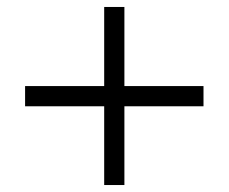

<svg xmlns="http://www.w3.org/2000/svg" viewBox="-20 -531 656 551"><path d="M279 0V-226H52V-284H279V-511H337V-284H564V-226H337V0Z"/></svg>

Font: Chivo Medium Thin
Style: Regular
Weight: 250
Version: Version 2.002